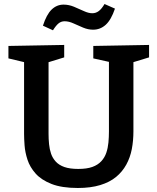

<svg xmlns="http://www.w3.org/2000/svg" viewBox="-20 -926 784 957"><path d="M445 -697 723 -702V-640L631 -612L645 -643V-271Q645 -225 637 -183Q629 -141 609.5 -105.5Q590 -70 558.5 -44Q527 -18 479.5 -3.5Q432 11 368 11Q288 11 237 -9Q186 -29 157.5 -61Q129 -93 117 -130Q105 -167 102.5 -201Q100 -235 100 -259V-643L114 -613L22 -635V-697L300 -702V-640L209 -612L222 -643V-259Q222 -233 224.5 -207.5Q227 -182 234.5 -160Q242 -138 258 -120.5Q274 -103 301 -93.5Q328 -84 370 -84Q413 -84 440.5 -94Q468 -104 485 -122.5Q502 -141 510 -165Q518 -189 520.5 -216Q523 -243 523 -271V-643L535 -615L445 -635ZM244 -775 194 -798Q212 -854 237.5 -878.5Q263 -903 297 -903Q323 -903 348.5 -892.5Q374 -882 397.5 -871Q421 -860 440 -860Q458 -860 472.5 -871Q487 -882 501 -906L553 -883Q534 -827 507 -802.5Q480 -778 444 -778Q419 -778 394 -788.5Q369 -799 346 -809.5Q323 -820 302 -820Q285 -820 272 -809.5Q259 -799 244 -775Z"/></svg>

Font: Bitter Thin SemiBold
Style: Regular
Weight: 600
Version: Version 2.002